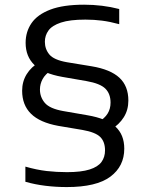

<svg xmlns="http://www.w3.org/2000/svg" viewBox="-20 -768 626 798"><path d="M257.5 9.5Q212.5 9.5 169.2 4.2Q126 -1 85.5 -12.5V-75.5Q132.5 -62 174 -57.2Q215.5 -52.5 258.5 -52.5Q317.5 -52.5 352.2 -63.5Q387 -74.5 401.8 -94.8Q416.5 -115 416.5 -143Q416.5 -179 396.5 -198.8Q376.5 -218.5 322.5 -228L221.5 -245Q145.5 -259 108.8 -295.2Q72 -331.5 72 -391Q72 -429 90.8 -459.5Q109.5 -490 145 -510.5L193 -476Q168.5 -460 157.2 -439.5Q146 -419 146 -396Q146 -364.5 166.2 -340.5Q186.5 -316.5 242.5 -306.5L343.5 -289Q422.5 -275.5 459.5 -242Q496.5 -208.5 496.5 -150Q496.5 -77 438.8 -33.8Q381 9.5 257.5 9.5ZM441.5 -229.5 388.5 -260.5Q415 -276 427.2 -295.8Q439.5 -315.5 439.5 -341.5Q439.5 -378 418 -399.5Q396.5 -421 339.5 -431L238.5 -448.5Q160 -462.5 123.2 -497.8Q86.5 -533 86.5 -590Q86.5 -636 111 -671.8Q135.5 -707.5 189 -728Q242.5 -748.5 330 -748.5Q367.5 -748.5 404.2 -744Q441 -739.5 475.5 -730.5V-667.5Q437 -678 404 -682.2Q371 -686.5 335 -686.5Q270 -686.5 233.2 -674.2Q196.5 -662 181.5 -641.2Q166.5 -620.5 166.5 -594.5Q166.5 -564 185.2 -541.5Q204 -519 257.5 -509.5L361 -492.5Q439 -479.5 476.2 -445Q513.5 -410.5 513.5 -350Q513.5 -311 494.5 -280.8Q475.5 -250.5 441.5 -229.5Z"/></svg>

Font: Encode Sans SC Expanded
Style: Regular
Weight: 400
Width: 7
Designer: Multiple Designers
Foundry: Impallari Type
Version: Version 3.002